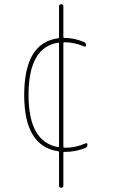

<svg xmlns="http://www.w3.org/2000/svg" viewBox="-20 -710 540 910"><path d="M255.9 -507.8Q115.2 -486.3 115.2 -259.8Q115.2 -37.1 255.9 -12.7Q259.8 -12.7 259.8 -16.6V-503.9Q259.8 -507.8 255.9 -507.8ZM254.9 6.8Q94.7 -17.6 94.7 -259.8Q94.7 -505.9 253.9 -528.3Q259.8 -528.3 259.8 -534.2V-679.7Q259.8 -689.5 270 -689.9Q280.3 -690.4 280.3 -679.7V-535.2Q280.3 -530.3 285.2 -530.3Q333 -530.3 377.9 -510.7Q387.7 -507.8 387.7 -496.1Q387.7 -486.3 377.9 -490.2Q332 -509.8 285.2 -509.8Q280.3 -509.8 280.3 -504.9V-14.6Q280.3 -9.8 285.2 -9.8H291Q337.9 -9.8 384.8 -30.3Q394.5 -34.2 394.5 -24.4Q394.5 -12.7 384.8 -8.8Q337.9 9.8 291 9.8H285.2Q280.3 9.8 280.3 13.7V169.9Q280.3 179.7 270 179.7Q259.8 179.7 259.8 169.9V12.7Q259.8 6.8 254.9 6.8Z"/></svg>

Font: Rounded Mgen+ 1m thin
Style: Regular
Weight: 100
Designer: [Source Han Sans]
Ryoko NISHIZUKA  (kana & ideographs); Paul D. Hunt (Latin, Greek & Cyrillic); Wenlong ZHANG  (bopomofo
Version: Version 1.059.20150602